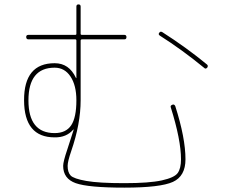

<svg xmlns="http://www.w3.org/2000/svg" viewBox="-20 -820 1040 880"><path d="M230.5 -210Q282.2 -210 306.2 -245.6Q330.1 -281.2 330.1 -360.4Q330.1 -428.7 303.2 -469.2Q276.4 -509.8 230.5 -509.8Q110.4 -509.8 110.4 -359.9Q110.4 -210 230.5 -210ZM330.1 -463.9V-633.8Q330.1 -639.6 325.2 -639.6H110.4Q100.6 -639.6 100.1 -649.9Q99.6 -660.2 110.4 -660.2H325.2Q330.1 -660.2 330.1 -665V-790Q330.1 -799.8 339.8 -799.8Q349.6 -799.8 349.6 -790V-665Q349.6 -660.2 355.5 -660.2H549.8Q559.6 -660.2 559.6 -649.9Q559.6 -639.6 549.8 -639.6H355.5Q350.6 -639.6 349.6 -634.8V-360.4Q349.6 -252.9 306.6 -127.9Q290 -80.1 290 -59.6Q290 -30.3 303.7 -15.6Q317.4 -1 375.5 9.3Q433.6 19.5 549.8 19.5Q664.1 19.5 721.7 6.8Q779.3 -5.9 794.4 -26.9Q809.6 -47.9 809.6 -89.8Q809.6 -178.7 762.7 -328.1Q759.8 -335.9 769.5 -339.8Q778.3 -343.8 783.2 -334Q830.1 -187.5 830.1 -89.8Q830.1 -12.7 772.5 13.7Q714.8 40 549.8 40Q384.8 40 327.1 19.5Q269.5 -1 269.5 -59.6Q269.5 -79.1 288.1 -133.8Q316.4 -221.7 317.4 -224.6V-226.6Q315.4 -226.6 315.4 -225.6Q284.2 -189.5 230.5 -190.4Q90.8 -190.4 90.3 -360.4Q89.8 -530.3 230.5 -530.3Q296.9 -530.3 328.1 -462.9Q328.1 -461.9 329.1 -461.9Q330.1 -461.9 330.1 -463.9ZM711.9 -657.2Q704.1 -663.1 710 -669.9Q714.8 -677.7 723.6 -672.9Q834 -602.5 928.7 -524.4Q935.5 -518.6 929.7 -509.8Q921.9 -502 916 -508.8Q813.5 -592.8 711.9 -657.2Z"/></svg>

Font: Rounded-X Mgen+ 1m thin
Style: Regular
Weight: 100
Designer: [Source Han Sans]
Ryoko NISHIZUKA  (kana & ideographs); Paul D. Hunt (Latin, Greek & Cyrillic); Wenlong ZHANG  (bopomofo
Version: Version 1.059.20150602